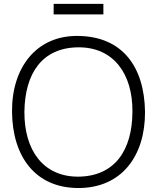

<svg xmlns="http://www.w3.org/2000/svg" viewBox="-20 -949 806 985"><path d="M255.2 -929.2V-875H510.4V-929.2ZM382.3 15.6C603.1 15.6 725 -147.9 724 -375C720.8 -607.3 607.3 -761.5 382.3 -764.6C167.7 -768.8 39.6 -603.1 41.7 -375C43.8 -146.9 160.4 15.6 382.3 15.6ZM382.3 -42.7C201 -41.7 104.2 -179.2 105.2 -375C107.3 -571.9 195.8 -705.2 382.3 -706.2C562.5 -707.3 661.5 -569.8 659.4 -375C658.3 -179.2 569.8 -44.8 382.3 -42.7Z"/></svg>

Font: Manrope3 Light
Style: Regular
Weight: 300
Designer: Mikhail Sharanda
Foundry: Mikhail Sharanda
Version: Version 3.000;PS 003.000;hotconv 1.0.88;makeotf.lib2.5.64775